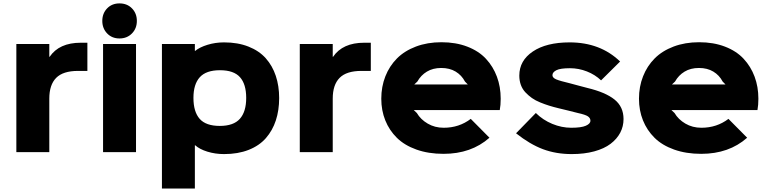

<svg xmlns="http://www.w3.org/2000/svg" viewBox="-20 -886 4480 1118"><path d="M488.8 -637.2V-473.1H434.1Q347.2 -473.1 307.1 -432.6Q267.1 -392.1 267.1 -312V0H75.2V-629.9H267.1V-555.2H269Q324.7 -637.2 450.2 -637.2Z M772 -629.9V0H580.1V-629.9ZM575.7 -764.2Q575.7 -808.1 603.8 -837.2Q631.8 -866.2 675.8 -866.2Q720.2 -866.2 748.5 -837.2Q776.9 -808.1 776.9 -764.2Q776.9 -720.2 748.3 -691.2Q719.7 -662.1 675.8 -662.1Q631.8 -662.1 603.8 -691.4Q575.7 -720.7 575.7 -764.2Z M1413.6 -315.9Q1413.6 -396 1377.4 -436.5Q1341.3 -477.1 1260.7 -477.1Q1180.2 -477.1 1143.3 -436.3Q1106.4 -395.5 1106.4 -315.9Q1106.4 -234.9 1142.8 -193.8Q1179.2 -152.8 1259.8 -152.8Q1339.8 -152.8 1376.7 -194.1Q1413.6 -235.4 1413.6 -315.9ZM1605.5 -314.9Q1605.5 -243.7 1586.2 -184.8Q1566.9 -126 1528.3 -81.8Q1489.7 -37.6 1427.7 -13.2Q1365.7 11.2 1284.7 11.2Q1233.4 11.2 1187.7 -2.9Q1142.1 -17.1 1116.7 -40H1114.7V211.9H922.9V-629.9H1114.7V-589.8H1116.7Q1143.1 -611.3 1188.5 -625.2Q1233.9 -639.2 1284.7 -639.2Q1364.7 -639.2 1426.8 -614.7Q1488.8 -590.3 1527.6 -546.6Q1566.4 -502.9 1585.9 -444.3Q1605.5 -385.7 1605.5 -314.9Z M2139.2 -637.2V-473.1H2084.5Q1997.6 -473.1 1957.5 -432.6Q1917.5 -392.1 1917.5 -312V0H1725.6V-629.9H1917.5V-555.2H1919.4Q1975.1 -637.2 2100.6 -637.2Z M2392.1 -394H2704.1L2687.5 -411.1Q2668 -448.2 2633.1 -469.2Q2598.1 -490.2 2549.3 -490.2Q2501 -490.2 2465.8 -469Q2430.7 -447.8 2410.2 -411.1ZM2895.5 -311Q2895.5 -273.9 2890.1 -245.1H2389.2L2407.2 -228Q2429.2 -190.4 2470.5 -166.3Q2511.7 -142.1 2563.5 -142.1Q2653.3 -142.1 2721.2 -193.8L2830.1 -84Q2724.1 9.8 2562.5 9.8Q2474.6 9.8 2404.8 -15.1Q2335 -40 2290.8 -83.7Q2246.6 -127.4 2223.4 -185.3Q2200.2 -243.2 2200.2 -311Q2200.2 -381.3 2223.9 -441.4Q2247.6 -501.5 2291.5 -545.7Q2335.4 -589.8 2402.1 -615Q2468.8 -640.1 2550.3 -640.1Q2634.3 -640.1 2700.9 -614.5Q2767.6 -588.9 2809.6 -543.7Q2851.6 -498.5 2873.5 -439.5Q2895.5 -380.4 2895.5 -311Z M3610.8 -192.9Q3610.8 -149.9 3591.6 -113.3Q3572.3 -76.7 3535.4 -48.6Q3498.5 -20.5 3440.4 -4.6Q3382.3 11.2 3309.1 11.2Q3217.8 11.2 3141.6 -17.3Q3065.4 -45.9 2984.9 -109.9L3100.1 -228Q3141.6 -187 3196 -164.6Q3250.5 -142.1 3306.2 -142.1Q3364.3 -142.1 3391.1 -153.8Q3418 -165.5 3418 -183.1Q3418 -198.2 3403.6 -208.3Q3389.2 -218.3 3344.7 -228Q3339.4 -229.5 3289.6 -241.9Q3239.7 -254.4 3231.9 -255.9Q3201.7 -263.2 3177.5 -270.8Q3153.3 -278.3 3125.5 -289.6Q3097.7 -300.8 3077.4 -315.2Q3057.1 -329.6 3039.6 -348.1Q3022 -366.7 3012.9 -391.6Q3003.9 -416.5 3003.9 -445.8Q3003.9 -533.2 3082.8 -586.2Q3161.6 -639.2 3296.9 -639.2Q3475.6 -639.2 3590.8 -527.8L3480 -418Q3445.3 -451.2 3397.5 -470Q3349.6 -488.8 3298.8 -488.8Q3242.7 -488.8 3219.7 -477.1Q3196.8 -465.3 3196.8 -448.2Q3196.8 -433.1 3218.8 -423.8Q3240.7 -414.6 3298.8 -400.9Q3306.2 -398.4 3350.6 -387Q3395 -375.5 3399.9 -374Q3505.9 -348.6 3558.3 -306.4Q3610.8 -264.2 3610.8 -192.9Z M3892.6 -394H4204.6L4188 -411.1Q4168.5 -448.2 4133.5 -469.2Q4098.6 -490.2 4049.8 -490.2Q4001.5 -490.2 3966.3 -469Q3931.2 -447.8 3910.6 -411.1ZM4396 -311Q4396 -273.9 4390.6 -245.1H3889.6L3907.7 -228Q3929.7 -190.4 3970.9 -166.3Q4012.2 -142.1 4064 -142.1Q4153.8 -142.1 4221.7 -193.8L4330.6 -84Q4224.6 9.8 4063 9.8Q3975.1 9.8 3905.3 -15.1Q3835.4 -40 3791.3 -83.7Q3747.1 -127.4 3723.9 -185.3Q3700.7 -243.2 3700.7 -311Q3700.7 -381.3 3724.4 -441.4Q3748 -501.5 3792 -545.7Q3835.9 -589.8 3902.6 -615Q3969.2 -640.1 4050.8 -640.1Q4134.8 -640.1 4201.4 -614.5Q4268.1 -588.9 4310.1 -543.7Q4352.1 -498.5 4374 -439.5Q4396 -380.4 4396 -311Z"/></svg>

Font: Sinkin Sans 800 Black
Style: Regular
Weight: 900
Designer: Keith Bates
Foundry: K-Type
Version: Sinkin Sans (version 1.0)  by Keith Bates   •   © 2014   www